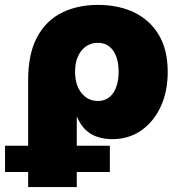

<svg xmlns="http://www.w3.org/2000/svg" viewBox="-71 -547 716 771"><path d="M42 204.1V-224.6Q42 -331.1 77.9 -397.7Q113.8 -464.4 176.8 -495.8Q239.7 -527.3 322.3 -527.3Q404.8 -527.3 467.8 -497.1Q530.8 -466.8 566.7 -407Q602.5 -347.2 602.5 -258.3Q602.5 -179.2 574.2 -118.4Q545.9 -57.6 495.8 -22.9Q445.8 11.7 380.4 11.7Q275.4 11.7 239.3 -76.2H237.3V204.1ZM321.8 -141.6Q361.8 -141.6 383.5 -173.6Q405.3 -205.6 405.3 -258.8Q405.3 -312 383.5 -343.5Q361.8 -375 321.8 -375Q281.7 -375 256.1 -343.5Q230.5 -312 230.5 -258.8Q230.5 -205.6 256.1 -173.6Q281.7 -141.6 321.8 -141.6ZM-50.8 143.6V38.1H370.1V143.6Z"/></svg>

Font: Inter Display Black
Style: Regular
Weight: 900
Designer: Rasmus Andersson
Foundry: rsms
Version: Version 4.000;git-a52131595